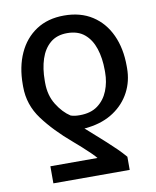

<svg xmlns="http://www.w3.org/2000/svg" viewBox="-83 -617 705 865"><g transform="rotate(-10 269.5 -185.0)"><path d="M439.9 183.6H90.8V105.5H306.2Q300.3 97.2 283.4 80.8Q266.6 64.5 246.6 46.4Q226.6 28.3 210.9 15.1Q131.8 -51.8 82 -118.9Q32.2 -186 32.2 -268.6V-278.3Q32.2 -359.4 60.3 -421.1Q88.4 -482.9 141.4 -517.8Q194.3 -552.7 269 -552.7Q344.2 -552.7 397.7 -518.1Q451.2 -483.4 479.5 -421.9Q507.8 -360.4 507.8 -279.8V-270Q507.8 -210.4 481.7 -160.9Q455.6 -111.3 407.2 -78.9Q358.9 -46.4 291.5 -37.6Q283.2 -36.6 280.3 -36.1Q277.3 -35.6 271.5 -35.6Q293 -16.6 315.4 3.4Q337.9 23.4 360.1 43.5Q382.3 63.5 402.6 83.5Q422.9 103.5 439.9 123.5ZM407.2 -268.6V-278.3Q407.2 -333.5 392.8 -377.4Q378.4 -421.4 348.1 -446.8Q317.9 -472.2 269 -472.2Q221.7 -472.2 191.7 -446.8Q161.6 -421.4 147.2 -377.7Q132.8 -334 132.8 -278.3V-268.6Q132.8 -211.4 159.4 -168.7Q186 -126 220.2 -104Q229.5 -100.6 239.3 -99.4Q249 -98.1 261.7 -98.1Q312 -98.1 344 -121.8Q376 -145.5 391.6 -184.6Q407.2 -223.6 407.2 -268.6Z"/></g></svg>

Font: Inter 16pt
Style: Regular
Weight: 400
Version: Version 4.001;git-66647c0bb